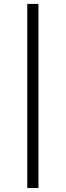

<svg xmlns="http://www.w3.org/2000/svg" viewBox="-20 -803 333 973"><path d="M174.8 -783.2V149.9H118.2V-783.2Z"/></svg>

Font: Kreadon
Style: Regular
Weight: 400
Designer: kohakuno
Foundry: StudioGnu
Version: Version 1.000;Glyphs 3.1.2 (3151)